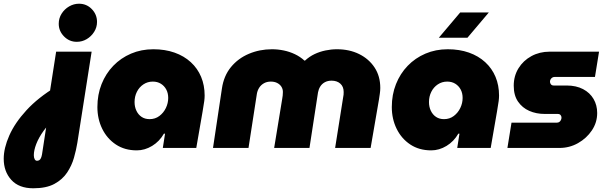

<svg xmlns="http://www.w3.org/2000/svg" viewBox="-67 -796 3268 1033"><path d="M112 217Q35 217 -6 172Q-47 127 -47 58Q-47 1 -17 -67Q13 -135 75.5 -203Q138 -271 234 -329L232 -161Q194 -129 167.5 -92Q141 -55 128 -21Q115 13 115 39Q115 52 119.5 60.5Q124 69 132 69Q139 69 144.5 65.5Q150 62 153.5 54Q157 46 159 35L191 -174L187 -210L235 -518H426L349 -27Q343 10 331 52.5Q319 95 294 132.5Q269 170 225.5 193.5Q182 217 112 217ZM346 -571Q306 -571 277.5 -600Q249 -629 249 -668Q249 -698 264.5 -722.5Q280 -747 305 -761.5Q330 -776 358 -776Q399 -776 427 -747Q455 -718 455 -678Q455 -649 439.5 -624.5Q424 -600 399.5 -585.5Q375 -571 346 -571Z M669 13Q604 13 556.5 -18.5Q509 -50 483 -103Q457 -156 457 -220Q457 -287 479.5 -343.5Q502 -400 542.5 -442Q583 -484 638 -507.5Q693 -531 758 -531Q821 -531 872 -513Q923 -495 959.5 -461.5Q996 -428 1015 -382.5Q1034 -337 1034 -282Q1034 -269 1032 -252.5Q1030 -236 1023 -196L989 0H809L821 -77H815Q791 -35 751.5 -11Q712 13 669 13ZM738 -155Q768 -155 790.5 -172Q813 -189 825.5 -215Q838 -241 838 -269Q838 -295 827.5 -314.5Q817 -334 798.5 -345.5Q780 -357 755 -357Q727 -357 704.5 -342Q682 -327 669.5 -302Q657 -277 657 -247Q657 -221 667 -200Q677 -179 695 -167Q713 -155 738 -155Z M1079 0 1127 -320Q1137 -388 1175.5 -435Q1214 -482 1272 -506.5Q1330 -531 1396 -531Q1428 -531 1459.5 -524.5Q1491 -518 1519.5 -504.5Q1548 -491 1571 -470H1574Q1598 -492 1625.5 -505Q1653 -518 1684 -524.5Q1715 -531 1746 -531Q1813 -531 1865.5 -505Q1918 -479 1948.5 -432.5Q1979 -386 1979 -323Q1979 -308 1976.5 -291.5Q1974 -275 1972 -261L1927 0H1736L1779 -271Q1781 -279 1781.5 -286.5Q1782 -294 1782 -301Q1782 -330 1764 -346Q1746 -362 1717 -362Q1696 -362 1680.5 -353.5Q1665 -345 1656 -330.5Q1647 -316 1644 -299L1598 0H1408L1451 -262Q1453 -271 1454 -282Q1455 -293 1455 -301Q1455 -317 1447 -329.5Q1439 -342 1424.5 -349.5Q1410 -357 1390 -357Q1369 -357 1353 -348Q1337 -339 1327.5 -324Q1318 -309 1315 -291L1270 0Z M2253 13Q2188 13 2140.5 -18.5Q2093 -50 2067 -103Q2041 -156 2041 -220Q2041 -287 2063.5 -343.5Q2086 -400 2126.5 -442Q2167 -484 2222 -507.5Q2277 -531 2342 -531Q2405 -531 2456 -513Q2507 -495 2543.5 -461.5Q2580 -428 2599 -382.5Q2618 -337 2618 -282Q2618 -269 2616 -252.5Q2614 -236 2607 -196L2573 0H2393L2405 -77H2399Q2375 -35 2335.5 -11Q2296 13 2253 13ZM2322 -155Q2352 -155 2374.5 -172Q2397 -189 2409.5 -215Q2422 -241 2422 -269Q2422 -295 2411.5 -314.5Q2401 -334 2382.5 -345.5Q2364 -357 2339 -357Q2311 -357 2288.5 -342Q2266 -327 2253.5 -302Q2241 -277 2241 -247Q2241 -221 2251 -200Q2261 -179 2279 -167Q2297 -155 2322 -155ZM2294 -593 2409 -729H2563L2448 -593Z M2663 0 2685 -136H2928Q2937 -136 2942.5 -140Q2948 -144 2951 -150.5Q2954 -157 2954 -163Q2954 -171 2949 -177Q2944 -183 2933 -183H2863Q2818 -183 2780.5 -199.5Q2743 -216 2720 -249.5Q2697 -283 2697 -335Q2697 -387 2722.5 -428.5Q2748 -470 2792 -494Q2836 -518 2890 -518H3156L3134 -382H2917Q2909 -382 2903.5 -378Q2898 -374 2895 -368.5Q2892 -363 2892 -356Q2892 -349 2897 -342.5Q2902 -336 2912 -336H2981Q3033 -336 3070 -316.5Q3107 -297 3126.5 -263.5Q3146 -230 3146 -188Q3146 -137 3117.5 -94.5Q3089 -52 3043 -26Q2997 0 2943 0Z"/></svg>

Font: MuseoModerno Black
Style: Italic
Weight: 900
Italic angle: -9°
Designer: Pablo Cosgaya, Héctor Gatti, Marcela Romero, and the Authors of The MuseoModerno Project.
Foundry: Omnibus-Type Team
Version: Version 1.003